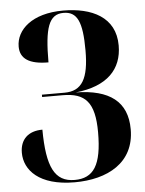

<svg xmlns="http://www.w3.org/2000/svg" viewBox="-53 -767 618 820"><g transform="rotate(-5 256.5 -356.5)"><path d="M234 11C375 11 492 -50 492 -194C492 -313 416 -369 272 -371C408 -385 472 -453 472 -555C472 -677 371 -724 248 -724C115 -724 46 -659 46 -587C46 -535 85 -509 167 -509C167 -656 186 -714 249 -714C308 -714 329 -669 329 -546C329 -425 299 -374 224 -374H127V-364H215C312 -364 352 -322 352 -193C352 -52 316 1 235 1C149 1 117 -65 116 -225C55 -225 20 -191 20 -134C20 -60 82 11 234 11Z"/></g></svg>

Font: Noto Serif Display ExtraCondensed ExtraBold
Style: Regular
Weight: 800
Width: 2
Designer: Monotype Design Team
Foundry: Monotype Imaging Inc.
Version: Version 2.009